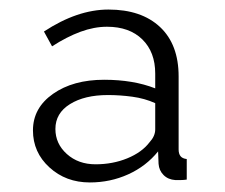

<svg xmlns="http://www.w3.org/2000/svg" viewBox="-20 -730 471 402"><path d="M168 -348Q118 -348 83.5 -379.5Q49 -411 49 -457Q49 -504 91 -533.5Q133 -563 198 -563Q259 -563 305 -545V-576Q305 -621 278 -647.5Q251 -674 204 -674Q177 -674 148.5 -663.5Q120 -653 89 -633L72 -664Q142 -710 207 -710Q276 -710 315 -673.5Q354 -637 354 -570V-417Q354 -408 358 -403Q362 -398 371 -397V-354Q364 -353 358.5 -353Q353 -353 347 -353Q332 -354 322.5 -363.5Q313 -373 312 -387L311 -413Q286 -382 248.5 -365Q211 -348 168 -348ZM180 -386Q216 -386 246.5 -398.5Q277 -411 293 -432Q305 -445 305 -459V-514Q283 -524 257 -527.5Q231 -531 206 -531Q157 -531 126.5 -512Q96 -493 96 -460Q96 -429 120 -407.5Q144 -386 180 -386Z"/></svg>

Font: Raleway Thin Light
Style: Regular
Weight: 300
Version: Version 4.026